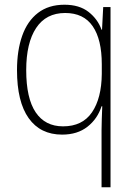

<svg xmlns="http://www.w3.org/2000/svg" viewBox="-20 -559 571 813"><path d="M410 -8Q410 -26 411 -55.5Q412 -85 413 -109H410Q393 -56 350.5 -22.5Q308 11 243 11Q151 11 101.5 -58.5Q52 -128 52 -262Q52 -345 74 -407.5Q96 -470 141 -504.5Q186 -539 253 -539Q316 -539 355 -508.5Q394 -478 410 -433H412L417 -529H448V234H410ZM247 -24Q329 -24 369.5 -83.5Q410 -143 411 -246V-287Q411 -392 372.5 -448Q334 -504 256 -504Q175 -504 133 -440.5Q91 -377 91 -262Q91 -143 131 -83.5Q171 -24 247 -24Z"/></svg>

Font: Noto Sans Sinhala SemiCondensed ExtraLight
Style: Regular
Weight: 200
Width: 4
Designer: Jelle Bosma - Monotype Design Team
Foundry: Monotype Imaging Inc.
Version: Version 2.006; ttfautohint (v1.8.4.7-5d5b)